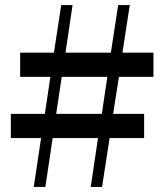

<svg xmlns="http://www.w3.org/2000/svg" viewBox="-20 -742 651 762"><path d="M406 -437H225L203 -290H384ZM452 -437 429 -290H552V-194H415L385 0H340L369 -194H189L160 0H114L143 -194H23V-290H158L180 -437H60V-533H194L223 -722H268L240 -533H420L449 -722H495L466 -533H589V-437Z"/></svg>

Font: Source Han Serif SC
Style: Bold
Weight: 700
Designer: Ryoko NISHIZUKA  (kana & ideographs); Frank Grießhammer (Latin, Greek & Cyrillic); Wenlong ZHANG  (bopomofo); Sandoll Co
Foundry: Adobe Systems Incorporated
Version: Version 1.001 October 20, 2017